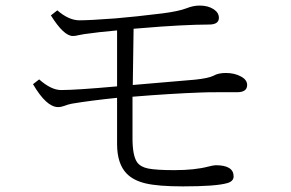

<svg xmlns="http://www.w3.org/2000/svg" viewBox="-20 -704 1040 687"><path d="M458 -601.1 455.1 -399.9Q617.7 -413.6 677.2 -418.9Q725.6 -423.8 744.1 -433.1Q760.7 -442.9 788.1 -442.9Q819.3 -442.9 842.3 -430.2Q864.3 -418.5 864.3 -399.9Q864.3 -374 828.1 -374H756.8Q718.3 -374 698.2 -373Q590.3 -369.1 454.1 -357.9V-209Q454.1 -147.9 470.2 -124Q481.9 -106.9 509.8 -101.1Q539.1 -95.2 604 -95.2Q676.8 -95.2 725.1 -107.9Q744.6 -112.8 752 -112.8Q815.9 -112.8 815.9 -72.8Q815.9 -55.2 793 -48.8Q752.9 -37.1 633.8 -37.1Q545.9 -37.1 500.5 -47.9Q458 -58.1 434.1 -82Q398.9 -117.2 398.9 -189V-354Q303.7 -344.2 236.8 -333Q220.7 -329.6 211.9 -325.7Q198.7 -320.8 188 -320.8Q146 -320.8 98.1 -402.8L120.1 -419.9Q163.1 -381.8 198.7 -381.8Q252.4 -381.8 398.9 -395V-595.2Q333 -589.4 281.7 -582Q265.1 -579.1 260.7 -578.1Q250.5 -575.2 240.7 -575.2Q208 -575.2 162.1 -648.9L185.1 -667Q226.1 -631.3 264.2 -631.3Q300.3 -631.3 393.1 -638.2Q462.9 -644 562 -656.2Q619.1 -663.6 647 -674.3Q671.4 -684.1 694.3 -684.1Q724.6 -684.1 744.6 -670.9Q763.2 -658.7 763.2 -640.1Q763.2 -616.2 728 -616.2Q685.5 -616.2 620.1 -612.8Q574.7 -610.8 458 -601.1Z"/></svg>

Font: I.Ming
Style: Regular
Weight: 400
Designer: Ichiten Fonts Project
Version: Version 6.11; Dec 27, 2019